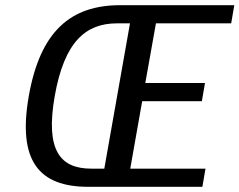

<svg xmlns="http://www.w3.org/2000/svg" viewBox="-20 -720 923 740"><path d="M760 0 772 -70H482L528 -330H758L770 -400H540L581 -630H871L883 -700H443C253 -700 135 -600 91 -350C47 -100 130 0 320 0ZM332 -70C212 -70 154 -140 191 -350C228 -560 311 -630 431 -630H481L382 -70Z"/></svg>

Font: Scada
Style: Italic
Weight: 400
Designer: Jovanny Lemonad
Foundry: Jovanny Lemonad
Version: Version 3.005